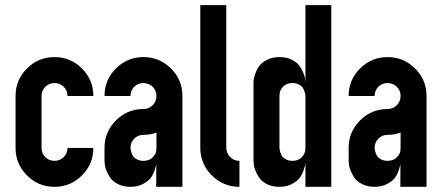

<svg xmlns="http://www.w3.org/2000/svg" viewBox="-20 -720 1697 740"><path d="M240.2 -149.9H339.8Q339.8 -87.9 295.9 -43.9Q252 0 189.9 0Q127.9 0 84 -43.9Q40 -87.9 40 -149.9V-350.1Q40 -412.1 84 -456.1Q127.9 -500 189.9 -500Q252 -500 295.9 -456.1Q339.8 -412.1 339.8 -350.1H240.2Q240.2 -371.1 225.6 -385.5Q210.9 -399.9 189.9 -399.9Q168.9 -399.9 154.5 -385.5Q140.1 -371.1 140.1 -350.1V-149.9Q140.1 -128.9 154.5 -114.5Q168.9 -100.1 189.9 -100.1Q210.9 -100.1 225.6 -114.5Q240.2 -128.9 240.2 -149.9Z M683.1 -350.1V0H582L582.5 -88.9Q582.5 -83.5 576.2 -64.9Q570.8 -47.9 561.3 -34.9Q551.8 -22 531.2 -11Q510.7 0 482.9 0Q455.1 0 434.6 -10.5Q414.1 -21 404.5 -35.4Q395 -49.8 389.4 -64.5Q383.8 -79.1 383.8 -89.8L382.8 -100.1V-149.9Q382.8 -211.9 426.8 -255.9Q470.7 -299.8 532.7 -299.8Q553.7 -299.8 568.4 -314.5Q583 -329.1 583 -350.1Q583 -371.1 568.4 -385.5Q553.7 -399.9 532.7 -399.9Q511.7 -399.9 497.3 -385.5Q482.9 -371.1 482.9 -350.1H382.8Q382.8 -412.1 426.8 -456.1Q470.7 -500 532.7 -500Q594.7 -500 638.9 -456.1Q683.1 -412.1 683.1 -350.1ZM532.7 -100.1Q554.7 -100.1 567.4 -112.5Q580.1 -125 582 -137.2L583 -149.9V-209Q559.1 -200.2 532.7 -200.2Q511.7 -200.2 497.3 -185.5Q482.9 -170.9 482.9 -149.9Q482.9 -147.9 483.4 -144.5Q483.9 -141.1 486.3 -132.6Q488.8 -124 493.4 -117.4Q498 -110.8 508.3 -105.5Q518.6 -100.1 532.7 -100.1Z M752 -700.2H852.1V-150.9V-148.9Q853 -128.9 867.4 -114.5Q881.8 -100.1 902.8 -100.1V0Q840.8 0 796.9 -43.5Q752.9 -86.9 752 -148.9V-150.9Z M1157.2 -700.2H1256.8V0H1157.2V-100.1Q1157.2 -96.2 1156.7 -89.1Q1156.2 -82 1150.6 -64.9Q1145 -47.9 1135.5 -34.9Q1126 -22 1105.5 -11Q1085 0 1056.9 0Q1028.8 0 1008.5 -10.5Q988.3 -21 978.8 -35.4Q969.2 -49.8 963.6 -64.5Q958 -79.1 958 -89.8L957 -100.1V-149.9V-350.1V-399.9Q957 -403.8 957.5 -410.9Q958 -418 963.6 -435.1Q969.2 -452.1 978.8 -465.1Q988.3 -478 1008.5 -489Q1028.8 -500 1056.9 -500Q1085 -500 1105.5 -489.5Q1126 -479 1135.5 -464.6Q1145 -450.2 1150.6 -435.5Q1156.2 -420.9 1156.2 -410.2L1157.2 -399.9ZM1157.2 -149.9V-350.1Q1157.2 -352.1 1156.7 -355.5Q1156.2 -358.9 1153.6 -367.4Q1150.9 -376 1146.5 -382.6Q1142.1 -389.2 1131.6 -394.5Q1121.1 -399.9 1106.9 -399.9Q1085 -399.9 1072.5 -387.5Q1060.1 -375 1058.1 -361.8L1057.1 -350.1V-149.9Q1057.1 -147.9 1057.6 -144.5Q1058.1 -141.1 1060.5 -132.6Q1063 -124 1067.6 -117.4Q1072.3 -110.8 1082.8 -105.5Q1093.3 -100.1 1106.9 -100.1Q1128.9 -100.1 1141.4 -112.5Q1153.8 -125 1156.2 -138.2Z M1624 -350.1V0H1522.9L1523.4 -88.9Q1523.4 -83.5 1517.1 -64.9Q1511.7 -47.9 1502.2 -34.9Q1492.7 -22 1472.2 -11Q1451.7 0 1423.8 0Q1396 0 1375.5 -10.5Q1355 -21 1345.5 -35.4Q1335.9 -49.8 1330.3 -64.5Q1324.7 -79.1 1324.7 -89.8L1323.7 -100.1V-149.9Q1323.7 -211.9 1367.7 -255.9Q1411.6 -299.8 1473.6 -299.8Q1494.6 -299.8 1509.3 -314.5Q1523.9 -329.1 1523.9 -350.1Q1523.9 -371.1 1509.3 -385.5Q1494.6 -399.9 1473.6 -399.9Q1452.6 -399.9 1438.2 -385.5Q1423.8 -371.1 1423.8 -350.1H1323.7Q1323.7 -412.1 1367.7 -456.1Q1411.6 -500 1473.6 -500Q1535.6 -500 1579.8 -456.1Q1624 -412.1 1624 -350.1ZM1473.6 -100.1Q1495.6 -100.1 1508.3 -112.5Q1521 -125 1522.9 -137.2L1523.9 -149.9V-209Q1500 -200.2 1473.6 -200.2Q1452.6 -200.2 1438.2 -185.5Q1423.8 -170.9 1423.8 -149.9Q1423.8 -147.9 1424.3 -144.5Q1424.8 -141.1 1427.2 -132.6Q1429.7 -124 1434.3 -117.4Q1439 -110.8 1449.2 -105.5Q1459.5 -100.1 1473.6 -100.1Z"/></svg>

Font: OSP-DIN
Style: DIN
Weight: 500
Width: 3
Version: Version 001.000